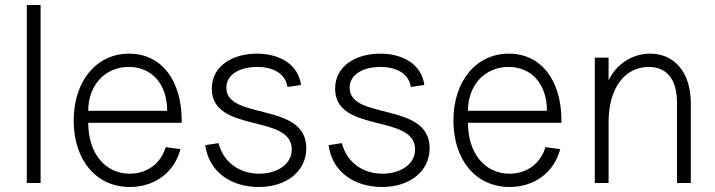

<svg xmlns="http://www.w3.org/2000/svg" viewBox="-20 -730 2853 766"><path d="M87 0H142V-710H87Z M498 16C598 16 676 -43 700 -135L641 -143C622 -78 567 -37 498 -37C399 -37 332 -119 332 -240H705V-248C705 -411 623 -516 495 -516C365 -516 274 -407 274 -249C274 -91 364 16 498 16ZM647 -288H332C332 -390 399 -463 494 -463C586 -463 647 -394 647 -288Z M1012 16C1124 16 1202 -47 1202 -139C1202 -325 883 -249 883 -380C883 -437 943 -463 1006 -463C1065 -463 1118 -440 1127 -383L1181 -391C1169 -477 1091 -516 1005 -516C912 -516 825 -470 825 -376C825 -197 1144 -277 1144 -134C1144 -71 1081 -37 1014 -37C935 -37 871 -83 852 -159L799 -151C813 -44 902 16 1012 16Z M1504 16C1616 16 1694 -47 1694 -139C1694 -325 1375 -249 1375 -380C1375 -437 1435 -463 1498 -463C1557 -463 1610 -440 1619 -383L1673 -391C1661 -477 1583 -516 1497 -516C1404 -516 1317 -470 1317 -376C1317 -197 1636 -277 1636 -134C1636 -71 1573 -37 1506 -37C1427 -37 1363 -83 1344 -159L1291 -151C1305 -44 1394 16 1504 16Z M2013 16C2113 16 2191 -43 2215 -135L2156 -143C2137 -78 2082 -37 2013 -37C1914 -37 1847 -119 1847 -240H2220V-248C2220 -411 2138 -516 2010 -516C1880 -516 1789 -407 1789 -249C1789 -91 1879 16 2013 16ZM2162 -288H1847C1847 -390 1914 -463 2009 -463C2101 -463 2162 -394 2162 -288Z M2681 -319V0H2736V-319C2736 -439 2672 -516 2574 -516C2501 -516 2438 -473 2408 -409V-500H2353V0H2408V-243C2408 -376 2471 -463 2568 -463C2641 -463 2681 -413 2681 -319Z"/></svg>

Font: Uncut Sans Light
Style: Regular
Weight: 300
Designer: Kasper Nordkvist
Foundry: UNCUT.wtf
Version: Version 1.304;Glyphs 3.2 (3246)